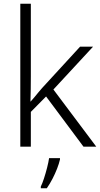

<svg xmlns="http://www.w3.org/2000/svg" viewBox="-20 -780 534 1021"><path d="M144 -374Q144 -342 143.5 -307.5Q143 -273 142 -240H143Q152 -250 162.5 -262.5Q173 -275 183.5 -288Q194 -301 204 -312L406 -532H475L264 -304L492 0H424L225 -267L144 -185V0H88V-760H144ZM299 68Q294 90 283.5 117Q273 144 259 171Q245 198 229 221H197V212Q205 196 214 168.5Q223 141 230.5 111.5Q238 82 241 61H299Z"/></svg>

Font: Noto Sans Devanagari Light
Style: Regular
Weight: 300
Version: Version 2.003